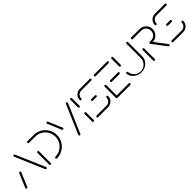

<svg xmlns="http://www.w3.org/2000/svg" viewBox="325 -1767 3016 3016"><g transform="rotate(-45 1833.0 -259.5)"><path d="M42.2 0Q34.8 0 29.6 -5Q24.4 -10 24.4 -17.4Q24.4 -20.4 25.9 -24.8L123.7 -255.9Q125.6 -260.7 130 -263.5Q134.4 -266.3 139.6 -266.3Q147 -266.3 152.2 -261.3Q157.4 -256.3 157.4 -248.9Q157.4 -245.9 155.9 -241.5L58.1 -10.4Q56.3 -5.6 51.9 -2.8Q47.4 0 42.2 0ZM490.4 -17.4Q490.4 -10.4 485.2 -5.2Q480 0 472.6 0Q467.4 0 463 -2.8Q458.5 -5.6 456.7 -10.4L253 -485.2Q250.4 -491.9 249.1 -495.6Q247.8 -499.3 247.8 -501.1Q247.8 -508.1 253 -513.3Q258.1 -518.5 265.6 -518.5Q270.7 -518.5 275.2 -515.7Q279.6 -513 281.5 -508.1L485.2 -33.3Q487.8 -26.7 489.1 -23Q490.4 -19.3 490.4 -17.4Z M568.1 -294.8Q575.2 -294.8 580.4 -289.6Q585.6 -284.4 585.6 -277V-17.8Q585.6 -10.4 580.4 -5.2Q575.2 0 568.1 0Q560.7 0 555.6 -5.2Q550.4 -10.4 550.4 -17.8V-277Q550.4 -284.4 555.6 -289.6Q560.7 -294.8 568.1 -294.8ZM689.6 -17.8Q689.6 -25.2 694.8 -30.2Q700 -35.2 707 -35.2Q767.8 -35.2 819.3 -65.4Q870.7 -95.6 900.9 -147Q931.1 -198.5 931.1 -259.3Q931.1 -320 900.9 -371.5Q870.7 -423 819.3 -453.1Q767.8 -483.3 707 -483.3H567.8Q560.4 -483.3 555.2 -488.5Q550 -493.7 550 -501.1Q550 -508.1 555.2 -513.3Q560.4 -518.5 567.8 -518.5H707Q777.4 -518.5 836.9 -483.5Q896.3 -448.5 931.3 -389.1Q966.3 -329.6 966.3 -259.3Q966.3 -188.9 931.3 -129.4Q896.3 -70 836.9 -35Q777.4 0 707 0Q699.6 0 694.6 -5.2Q689.6 -10.4 689.6 -17.8Z M1113 -269.6Q1113 -262.2 1107.8 -257.2Q1102.6 -252.2 1095.2 -252.2Q1090 -252.2 1085.6 -255Q1081.1 -257.8 1079.3 -262.6L981.5 -493.7Q980 -498.1 980 -501.1Q980 -508.5 985.2 -513.5Q990.4 -518.5 997.8 -518.5Q1003 -518.5 1007.4 -515.7Q1011.9 -513 1013.7 -508.1L1111.5 -277Q1113 -272.6 1113 -269.6ZM1221.1 0Q1213.7 0 1208.5 -5.2Q1203.3 -10.4 1203.3 -17.4Q1203.3 -20 1204.8 -24.4L1412.2 -508.1Q1414.1 -513 1418.5 -515.7Q1423 -518.5 1428.1 -518.5Q1435.6 -518.5 1440.7 -513.3Q1445.9 -508.1 1445.9 -501.1Q1445.9 -498.5 1444.4 -494.1L1237 -10.4Q1235.2 -5.6 1230.7 -2.8Q1226.3 0 1221.1 0Z M1523.3 0Q1516.3 0 1511.1 -5.2Q1505.9 -10.4 1505.9 -17.8V-185.2Q1505.9 -192.6 1511.1 -197.8Q1516.3 -203 1523.3 -203Q1530.7 -203 1535.9 -197.8Q1541.1 -192.6 1541.1 -185.2V-17.8Q1541.1 -10.7 1535.9 -5.4Q1530.7 0 1523.3 0ZM1523.3 -315.9Q1516.3 -315.9 1511.1 -321.1Q1505.9 -326.3 1505.9 -333.3V-500.7Q1505.9 -508.1 1511.1 -513.3Q1516.3 -518.5 1523.3 -518.5Q1530.7 -518.5 1535.9 -513.3Q1541.1 -508.1 1541.1 -500.7V-333.3Q1541.1 -326.3 1535.9 -321.1Q1530.7 -315.9 1523.3 -315.9Z M1950 -141.1Q1957 -141.1 1962.2 -135.9Q1967.4 -130.7 1967.4 -123.3Q1967.4 -90 1950.9 -61.7Q1934.4 -33.3 1906.1 -16.7Q1877.8 0 1844.4 0H1621.9Q1614.4 0 1609.3 -5.2Q1604.1 -10.4 1604.1 -17.8Q1604.1 -24.8 1609.3 -30Q1614.4 -35.2 1621.9 -35.2H1844.4Q1868.1 -35.2 1888.3 -47Q1908.5 -58.9 1920.4 -79.1Q1932.2 -99.3 1932.2 -123.3Q1932.2 -130.7 1937.4 -135.9Q1942.6 -141.1 1950 -141.1ZM1844.8 -259.3Q1844.8 -252.2 1839.6 -247Q1834.4 -241.9 1827 -241.9H1746.7Q1739.6 -241.9 1734.4 -247Q1729.3 -252.2 1729.3 -259.3Q1729.3 -266.7 1734.4 -271.9Q1739.6 -277 1746.7 -277H1827Q1834.4 -277 1839.6 -271.9Q1844.8 -266.7 1844.8 -259.3ZM1623.7 -377.8Q1616.3 -377.8 1611.1 -382.8Q1605.9 -387.8 1605.9 -395.2Q1605.9 -428.5 1622.4 -456.9Q1638.9 -485.2 1667.2 -501.9Q1695.6 -518.5 1728.9 -518.5H1951.5Q1958.9 -518.5 1964.1 -513.3Q1969.3 -508.1 1969.3 -501.1Q1969.3 -493.7 1964.1 -488.5Q1958.9 -483.3 1951.5 -483.3H1728.9Q1705.2 -483.3 1685 -471.5Q1664.8 -459.6 1653 -439.4Q1641.1 -419.3 1641.1 -395.2Q1641.1 -388.1 1636.1 -383Q1631.1 -377.8 1623.7 -377.8Z M2032.6 -18.1V-265.2Q2032.6 -272.6 2037.8 -277.8Q2043 -283 2050 -283Q2057.4 -283 2062.6 -277.8Q2067.8 -272.6 2067.8 -265.2V-18.1ZM2354.8 -17.8Q2354.8 -10.4 2349.4 -5.2Q2344.1 0 2337 -0.4H2050Q2043 -0.4 2037.8 -5.6Q2032.6 -10.7 2032.6 -17.8Q2032.6 -25.2 2037.8 -30.4Q2043 -35.6 2050 -35.6H2337Q2344.4 -35.6 2349.6 -30.4Q2354.8 -25.2 2354.8 -17.8ZM2149.3 -259.3Q2149.3 -266.7 2154.6 -271.9Q2160 -277 2167 -277H2337Q2344.4 -277 2349.6 -271.9Q2354.8 -266.7 2354.8 -259.3Q2354.8 -252.2 2349.6 -247Q2344.4 -241.9 2337 -241.9H2167Q2159.6 -241.9 2154.4 -247Q2149.3 -252.2 2149.3 -259.3ZM2032.6 -501.1Q2032.6 -508.5 2037.8 -513.7Q2043 -518.9 2050 -518.9H2337Q2344.4 -518.9 2349.6 -513.7Q2354.8 -508.5 2354.8 -501.1Q2354.8 -494.1 2349.6 -488.9Q2344.4 -483.7 2337 -483.7H2050Q2043 -483.7 2037.8 -488.9Q2032.6 -494.1 2032.6 -501.1Z M2436.3 -315.6Q2428.9 -315.6 2423.7 -320.6Q2418.5 -325.6 2418.5 -333V-500.7Q2418.5 -508.1 2423.7 -513.3Q2428.9 -518.5 2436.3 -518.5Q2443.3 -518.5 2448.5 -513.3Q2453.7 -508.1 2453.7 -500.7V-333Q2453.7 -325.9 2448.7 -320.7Q2443.7 -315.6 2436.3 -315.6ZM2769.6 -518.5Q2776.7 -518.5 2781.9 -513.3Q2787 -508.1 2787 -500.7V-184.4Q2787 -139.3 2762.4 -100.7Q2737.8 -62.2 2695.6 -39.4Q2653.3 -16.7 2603 -16.7Q2555.6 -16.7 2515.4 -36.7Q2475.2 -56.7 2449.8 -90.9Q2424.4 -125.2 2419.6 -166.7Q2418.9 -174.4 2424.1 -180.4Q2429.3 -186.3 2437 -186.3Q2443.7 -186.3 2448.9 -181.7Q2454.1 -177 2454.4 -170.4Q2457.8 -133 2478.5 -102Q2499.3 -71.1 2532 -53.1Q2564.8 -35.2 2603 -35.2Q2643.3 -35.2 2677.6 -55.2Q2711.9 -75.2 2731.9 -109.4Q2751.9 -143.7 2751.9 -184.4V-500.7Q2751.9 -508.1 2757 -513.3Q2762.2 -518.5 2769.6 -518.5Z M2879.3 0Q2871.9 0 2866.7 -5.2Q2861.5 -10.4 2861.5 -17.8V-250Q2861.5 -257.4 2866.7 -262.6Q2871.9 -267.8 2879.3 -267.8Q2886.3 -267.8 2891.5 -262.6Q2896.7 -257.4 2896.7 -250V-17.8Q2896.7 -10.4 2891.5 -5.2Q2886.3 0 2879.3 0ZM3220.4 -17.4Q3220.4 -10.4 3215.2 -5.2Q3210 0 3202.6 0Q3198.5 0 3194.8 -1.9Q3191.1 -3.7 3188.9 -6.7L3015.9 -234.8Q3012.6 -239.3 3012.6 -245.6Q3012.6 -253 3017.8 -258.1Q3023 -263.3 3030 -263.3Q3038.1 -263.3 3044.1 -256.3L3216.7 -28.1Q3220.4 -23.3 3220.4 -17.4ZM3012.6 -245.9Q3012.6 -253.3 3017.8 -258.3Q3023 -263.3 3030 -263.3H3061.1Q3090.7 -263.3 3115.9 -278.1Q3141.1 -293 3155.9 -318.3Q3170.7 -343.7 3170.7 -373.7Q3170.7 -403.3 3155.9 -428.5Q3141.1 -453.7 3115.9 -468.5Q3090.7 -483.3 3061.1 -483.3H2874.8Q2867.4 -483.3 2862.4 -488.5Q2857.4 -493.7 2857.4 -501.1Q2857.4 -508.5 2862.6 -513.5Q2867.8 -518.5 2874.8 -518.5H3061.1Q3100.4 -518.5 3133.5 -498.9Q3166.7 -479.3 3186.3 -446.1Q3205.9 -413 3205.9 -373.7Q3205.9 -334.1 3186.3 -300.7Q3166.7 -267.4 3133.5 -247.8Q3100.4 -228.1 3061.1 -228.1H3030Q3022.6 -228.1 3017.6 -233.3Q3012.6 -238.5 3012.6 -245.9Z M3618.9 -141.1Q3625.9 -141.1 3631.1 -135.9Q3636.3 -130.7 3636.3 -123.3Q3636.3 -90 3619.8 -61.7Q3603.3 -33.3 3575 -16.7Q3546.7 0 3513.3 0H3290.7Q3283.3 0 3278.1 -5.2Q3273 -10.4 3273 -17.8Q3273 -24.8 3278.1 -30Q3283.3 -35.2 3290.7 -35.2H3513.3Q3537 -35.2 3557.2 -47Q3577.4 -58.9 3589.3 -79.1Q3601.1 -99.3 3601.1 -123.3Q3601.1 -130.7 3606.3 -135.9Q3611.5 -141.1 3618.9 -141.1ZM3513.7 -259.3Q3513.7 -252.2 3508.5 -247Q3503.3 -241.9 3495.9 -241.9H3415.6Q3408.5 -241.9 3403.3 -247Q3398.1 -252.2 3398.1 -259.3Q3398.1 -266.7 3403.3 -271.9Q3408.5 -277 3415.6 -277H3495.9Q3503.3 -277 3508.5 -271.9Q3513.7 -266.7 3513.7 -259.3ZM3292.6 -377.8Q3285.2 -377.8 3280 -382.8Q3274.8 -387.8 3274.8 -395.2Q3274.8 -428.5 3291.3 -456.9Q3307.8 -485.2 3336.1 -501.9Q3364.4 -518.5 3397.8 -518.5H3620.4Q3627.8 -518.5 3633 -513.3Q3638.1 -508.1 3638.1 -501.1Q3638.1 -493.7 3633 -488.5Q3627.8 -483.3 3620.4 -483.3H3397.8Q3374.1 -483.3 3353.9 -471.5Q3333.7 -459.6 3321.9 -439.4Q3310 -419.3 3310 -395.2Q3310 -388.1 3305 -383Q3300 -377.8 3292.6 -377.8Z"/></g></svg>

Font: 26F Galaxy Sans Light
Style: Regular
Weight: 300
Designer: C₂₉H₂₅N₃O₅
Version: Version 1.100